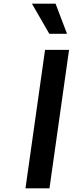

<svg xmlns="http://www.w3.org/2000/svg" viewBox="-20 -1020 409 1040"><path d="M153 -1000H281L343 -837H247ZM224 -750H354L248 0H118Z"/></svg>

Font: Oakes Grotesk
Style: Bold Italic
Weight: 600
Italic angle: -8°
Designer: Samuel Oakes
Foundry: Samuel Oakes
Version: Version 1.000;PS 001.000;hotconv 1.0.88;makeotf.lib2.5.64775